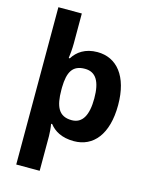

<svg xmlns="http://www.w3.org/2000/svg" viewBox="-143 -942 919 1179"><g transform="rotate(15 316.5 -353.0)"><path d="M588 -367C588 -552 504 -649 382 -649C304 -649 255 -613 227 -568H220C223 -588 227 -630 227 -662V-853H78V147H227V-74C227 -95 224 -130 220 -150H227C256 -113 303 -83 382 -83C505 -83 588 -181 588 -367ZM436 -369C436 -262 404 -204 336 -204C253 -204 227 -262 227 -368V-384C229 -482 256 -530 334 -530C404 -530 436 -476 436 -369Z"/></g></svg>

Font: Noto Sans Telugu UI
Style: Bold
Weight: 700
Designer: Jelle Bosma - Monotype Design Team
Foundry: Monotype Imaging Inc.
Version: Version 2.005